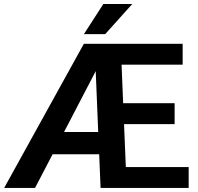

<svg xmlns="http://www.w3.org/2000/svg" viewBox="-20 -927 978 947"><path d="M910.6 -103V0H476.1L469.2 -166H239.3L152.8 0H0.5L393.6 -710.9H880.9V-607.9H579.6L587.4 -418H841.3V-314.9H591.8L600.6 -103ZM295.9 -275.9H464.4L452.1 -576.2ZM394 -758.8 489.7 -907.2H632.3L499 -758.8Z"/></svg>

Font: Vazirmatn UI FD SemiBold
Style: Regular
Weight: 600
Designer: Saber Rastikerdar
Foundry: Saber Rastikerdar
Version: Version 33.003